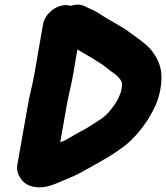

<svg xmlns="http://www.w3.org/2000/svg" viewBox="-20 -736 715 826"><path d="M295 -418 313 -523C338 -508 359 -497 383 -482L408 -466C425 -456 440 -443 454 -432C466 -423 481 -414 491 -402C500 -391 508 -383 504 -362C503 -353 502 -347 501 -343L494 -325C484 -297 466 -276 449 -255C428 -229 398 -214 371 -196C350 -182 328 -171 304 -158C282 -145 262 -131 239 -124L269 -293C277 -336 288 -376 295 -418ZM165 -631 128 -418C121 -376 109 -335 101 -290L55 -30C51 -10 55 8 64 24C80 53 106 70 152 70C197 70 245 42 282 28C312 16 339 0 368 -16C416 -43 462 -68 505 -100C549 -132 586 -175 617 -223C644 -268 665 -307 673 -372C681 -441 661 -481 632 -519C609 -547 577 -568 547 -590C504 -624 457 -644 411 -675C387 -690 376 -695 355 -704L345 -709C327 -718 306 -718 284 -711C277 -713 271 -714 264 -714C219 -714 173 -676 165 -631Z"/></svg>

Font: Blanket
Style: BlkObl
Weight: 900
Foundry: Cannot Into Space Fonts
Version: Version 0.9